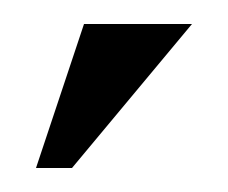

<svg xmlns="http://www.w3.org/2000/svg" viewBox="-20 -720 190 160"><path d="M50 -700H140L40 -580H10Z"/></svg>

Font: Oranienbaum
Style: Regular
Weight: 400
Designer: Oleg Pospelov and Jovanny Lemonad
Foundry: Oleg Pospelov and jovanny Lemonad
Version: Version 1.001; ttfautohint (v0.91) -l 8 -r 50 -G 200 -x 0 -w